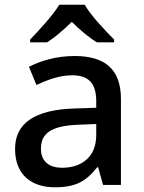

<svg xmlns="http://www.w3.org/2000/svg" viewBox="-20 -786 612 816"><path d="M340 -766H232C205 -721 145 -656 108 -618V-606H180C215 -628 249 -658 285 -693C321 -658 357 -627 392 -606H465V-618C428 -655 365 -721 340 -766ZM297 -548C221 -548 153 -528 103 -502L135 -425C181 -446 232 -466 286 -466C351 -466 389 -438 389 -356V-328L298 -325C127 -320 44 -262 44 -153C44 -41 116 10 213 10C303 10 346 -16 393 -75H397L418 0H494V-365C494 -490 428 -548 297 -548ZM316 -256 389 -259V-212C389 -118 326 -73 244 -73C191 -73 154 -98 154 -154C154 -217 194 -252 316 -256Z"/></svg>

Font: Noto Sans Cherokee Medium
Style: Regular
Weight: 500
Designer: Monotype Design Team
Foundry: Monotype Imaging Inc.
Version: Version 2.001